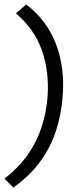

<svg xmlns="http://www.w3.org/2000/svg" viewBox="-31 -714 372 864"><path d="M29.2 130.1 -11.3 89.8Q51.6 41.9 92.9 -16.6Q134.3 -75 156.2 -142.1Q178.2 -209.2 183.2 -281.7Q190.7 -391.9 157.5 -487.4Q124.2 -582.9 40.7 -653.8L87 -694.1Q135.5 -656.7 168.7 -611.5Q201.9 -566.3 221.6 -513.9Q241.3 -461.6 248.7 -403.3Q256.1 -345.1 251.1 -281.7Q245.1 -198.4 220.6 -124.1Q196.1 -49.8 149.4 13.8Q102.6 77.4 29.2 130.1Z"/></svg>

Font: Ancizar Sans Thin
Style: Italic
Weight: 100
Italic angle: -4°
Designer: Cesar Puertas, Viviana Monsalve, Julian Moncada, Julian Prieto, Jose Castro, Mariel Hernandez, Felipe Aragon, Sara Alarc
Version: Version 8.100